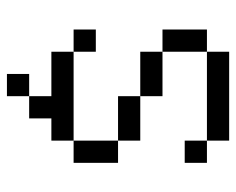

<svg xmlns="http://www.w3.org/2000/svg" viewBox="-82 -458 665 540"><g transform="rotate(90 250.0 -187.5)"><path d="M375 -437.5H125V-500H375ZM62.5 -125H125V-62.5H62.5ZM62.5 -437.5H125V-312.5H62.5ZM125 -62.5H375V0H312.5V62.5H250V0H125ZM125 -312.5H250V-250H125ZM187.5 62.5H250V125H187.5ZM250 -250H375V-187.5H250ZM375 -187.5H437.5V-62.5H375ZM375 -437.5H437.5V-375H375Z"/></g></svg>

Font: ChillBitmapSE 16px
Style: Regular
Weight: 400
Designer: Designed by Warren2060
Foundry: ChillType
Version: Version 1.000